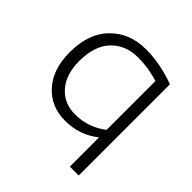

<svg xmlns="http://www.w3.org/2000/svg" viewBox="-186 -680 979 979"><g transform="rotate(45 303.0 -191.0)"><path d="M464 158V-53Q386 10 281 10Q179 10 115 -61Q51 -132 51 -254Q51 -391 125.5 -465.5Q200 -540 316 -540Q418 -540 528 -500V158ZM294 -49Q389 -49 464 -107V-459Q393 -482 318 -482Q227 -482 172 -424Q117 -366 117 -257Q117 -161 165.5 -105Q214 -49 294 -49Z"/></g></svg>

Font: Roundo
Style: Regular
Weight: 400
Designer: Namrata Goyal (Gurmukhi), Shiva Nallaperumal (Latin)
Foundry: Indian Type Foundry
Version: Version 1.000;PS 1.0;hotconv 1.0.88;makeotf.lib2.5.647800